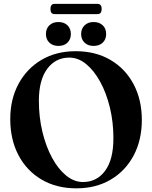

<svg xmlns="http://www.w3.org/2000/svg" viewBox="-20 -986 808 1020"><path d="M382 -714Q488 -714 567 -667.5Q646 -621 689.8 -538.5Q733.5 -456 733.5 -348.5Q733.5 -242 690 -160Q646.5 -78 568.2 -31.8Q490 14.5 385.5 14.5Q280 14.5 201 -32Q122 -78.5 78.2 -161.5Q34.5 -244.5 34.5 -353.5Q34.5 -458.5 78.2 -540Q122 -621.5 200.2 -667.8Q278.5 -714 382 -714ZM582.5 -251.5Q582.5 -337.5 563.8 -414.8Q545 -492 512.2 -551.8Q479.5 -611.5 437.5 -645.8Q395.5 -680 348 -680Q275 -680 230.8 -620.2Q186.5 -560.5 186.5 -450.5Q186.5 -364 205.2 -286Q224 -208 256.5 -148Q289 -88 331.2 -53.5Q373.5 -19 420.5 -19Q494.5 -19 538.5 -78.8Q582.5 -138.5 582.5 -251.5ZM290.5 -742Q260.5 -742 242.2 -759.5Q224 -777 224 -805Q224 -834 242.2 -851.5Q260.5 -869 290.5 -869Q320.5 -869 338.5 -851.5Q356.5 -834 356.5 -805Q356.5 -777 338.5 -759.5Q320.5 -742 290.5 -742ZM477 -742Q447.5 -742 429.2 -759.5Q411 -777 411 -805Q411 -833.5 429.2 -851.2Q447.5 -869 477 -869Q507.5 -869 525.8 -851.5Q544 -834 544 -805Q544 -777 525.8 -759.5Q507.5 -742 477 -742ZM248 -938Q248 -965.5 270 -965.5H498Q520 -965.5 520 -938.5Q520 -911 498 -911H270Q248 -911 248 -938Z"/></svg>

Font: Fraunces 72pt SemiBold
Style: Regular
Weight: 600
Version: Version 1.000;[b76b70a41]